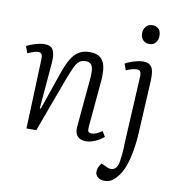

<svg xmlns="http://www.w3.org/2000/svg" viewBox="-101 -836 1075 1156"><g transform="rotate(10 436.5 -257.5)"><path d="M572 -32Q561 -22 542.5 -11Q524 0 503.5 7Q483 14 463 14Q429 14 411 -5.5Q393 -25 397 -65L424 -362Q429 -418 418.5 -439.5Q408 -461 380 -461Q357 -461 341.5 -449.5Q326 -438 313 -410.5Q300 -383 281 -334L158 0H98L114 -424Q115 -446 109.5 -456Q104 -466 87 -466Q77 -466 61.5 -461Q46 -456 24 -447L9 -488Q20 -494 39 -501.5Q58 -509 79 -514Q100 -519 117 -519Q157 -519 170.5 -493.5Q184 -468 180 -417L156 -133L162 -132L242 -364Q261 -419 281.5 -453Q302 -487 329 -503Q356 -519 393 -519Q437 -519 459.5 -500.5Q482 -482 489 -445.5Q496 -409 491 -356L466 -78Q464 -56 468 -47Q472 -38 490 -38Q503 -38 518.5 -44.5Q534 -51 552 -64ZM769 -108Q766 -40 756.5 16Q747 72 732 113.5Q717 155 696 181Q684 197 671.5 208Q659 219 645 224Q631 229 615 229Q588 229 573 215.5Q558 202 558 184Q558 170 563.5 156.5Q569 143 580 129L616 146Q631 153 646.5 151.5Q662 150 673.5 134.5Q685 119 688 87Q691 70 692.5 51Q694 32 695 13.5Q696 -5 696 -20L717 -419Q719 -445 713 -455.5Q707 -466 692 -466Q679 -466 662 -461.5Q645 -457 626 -448L612 -487Q625 -495 643.5 -502Q662 -509 682.5 -514Q703 -519 720 -519Q747 -519 762 -507.5Q777 -496 782 -471.5Q787 -447 785 -409ZM684 -685Q684 -710 698.5 -727Q713 -744 737 -744Q754 -744 766 -737Q778 -730 784 -717.5Q790 -705 790 -687Q790 -663 776 -646Q762 -629 737 -629Q713 -629 698.5 -644.5Q684 -660 684 -685Z"/></g></svg>

Font: Literata Light
Style: Italic
Weight: 300
Italic angle: -2°
Designer: Latin by Veronika Burian and Jose Scaglione. Greek by Irene Vlachou. Cyrillic by Vera Evstafieva
Foundry: TypeTogether
Version: Version 3.103;gftools[0.9.29]